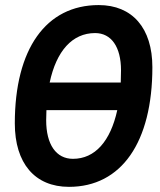

<svg xmlns="http://www.w3.org/2000/svg" viewBox="-20 -723 626 753"><path d="M250.5 9.8C456.1 9.8 577.6 -164.6 577.6 -459.5C577.6 -612.8 499 -703.1 367.2 -703.1C160.2 -703.1 38.1 -530.8 38.1 -239.3C38.1 -82.5 116.7 9.8 250.5 9.8ZM174.8 -399.4C201.2 -523.4 263.7 -593.3 353 -593.3C416.5 -593.3 454.6 -539.1 454.6 -447.3C454.6 -430.7 454.1 -415 453.6 -399.4ZM266.1 -100.1C200.2 -100.1 161.1 -156.2 161.1 -251.5C161.1 -265.1 161.6 -278.3 162.1 -291H439.9C413.1 -168.9 352.5 -100.1 266.1 -100.1Z"/></svg>

Font: Cascadia Code SemiBold
Style: Italic
Weight: 600
Italic angle: -10°
Monospace: yes
Designer: Aaron Bell
Foundry: Saja Typeworks
Version: Version 2404.023